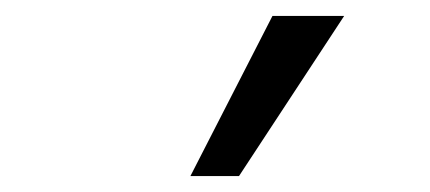

<svg xmlns="http://www.w3.org/2000/svg" viewBox="-20 -774 540 241"><path d="M219 -553 322 -754H412L280 -553Z"/></svg>

Font: Nunito Sans 11pt
Style: Regular
Weight: 400
Version: Version 3.101;gftools[0.9.27]